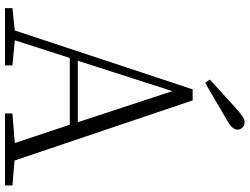

<svg xmlns="http://www.w3.org/2000/svg" viewBox="-132 -840 972 747"><g transform="rotate(90 353.5 -466.0)"><path d="M289.1 -796.9Q317.4 -822.3 344.5 -847.4Q371.6 -872.6 397 -895Q419.4 -915 431.9 -923.6Q444.3 -932.1 455.1 -932.1Q466.8 -932.1 475.3 -924.1Q483.9 -916 483.9 -904.8Q483.9 -893.1 472.7 -881.8Q461.4 -870.6 432.1 -855Q400.4 -836.4 367.7 -817.1Q335 -797.9 301.8 -778.8ZM334 -650.9 215.8 -283.2H455.1ZM420.9 0V-28.8L536.1 -38.1L464.8 -252H205.1L136.2 -38.1L233.9 -28.8V0H11.2V-28.8L98.1 -38.1L327.1 -730H370.1L604 -37.1L701.2 -28.8V0Z"/></g></svg>

Font: Source Han Serif TW ExtraLight
Style: Regular
Weight: 250
Designer: Ryoko NISHIZUKA Ë•øÂ°öÊ∂ºÂ≠ê (kana & ideographs); Frank Grie√ühammer (Latin, Greek & Cyrillic); Wenlong ZHANG Âº†ÊñáÈæô 
Foundry: Adobe
Version: Version 2.003;hotconv 1.1.1;makeotfexe 2.6.0